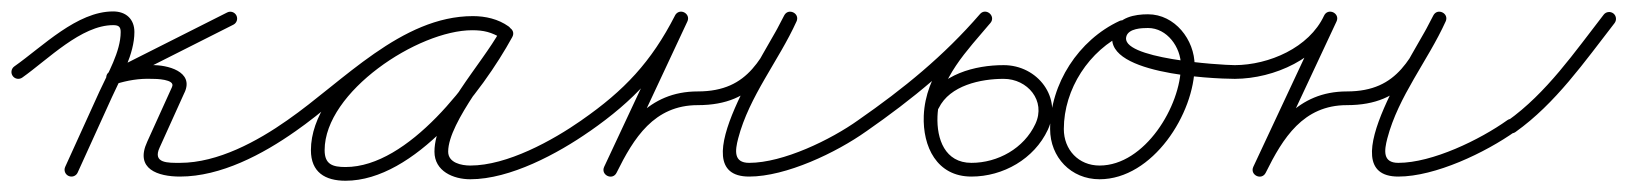

<svg xmlns="http://www.w3.org/2000/svg" viewBox="-32 -297 2848 336"><path d="M6.9 -161.2C6.9 -161.2 6.9 -161.2 6.9 -161.2C51.9 -192.9 110.2 -253 166 -253C175.3 -253 179.2 -250.4 179.2 -241C179.2 -206.5 156.3 -168.2 142.1 -137C122.1 -93 102.1 -49 82.1 -5C79.3 1.1 82 8.2 88 10.9C94.1 13.7 101.2 11 103.9 5C103.9 5 103.9 5 103.9 5C123.9 -39 143.9 -83 163.9 -127C179.7 -161.8 203.2 -202.3 203.2 -241C203.2 -263.7 188.4 -277 166 -277C102.7 -277 43.1 -216 -6.9 -180.8C-12.3 -177 -13.6 -169.5 -9.8 -164.1C-6 -158.7 1.5 -157.4 6.9 -161.2ZM365.6 -275.2C365.6 -275.2 365.6 -275.2 365.6 -275.2C297.3 -240.8 228.9 -206.3 160.6 -171.9C154 -168.6 152.8 -161.9 154.9 -156.7C157 -151.4 162.6 -147.5 169.6 -149.7C190.7 -156.3 211.4 -159.9 233.5 -159C233.5 -159 233.7 -159 233.9 -159C234.1 -159 234.3 -159 234.3 -159C239.8 -159.1 275.4 -158.5 269.1 -145.1C269.1 -145.1 269.1 -145 269.1 -145C269.1 -145 269.1 -144.9 269.1 -144.9C254.6 -112.9 240.1 -80.9 225.6 -48.9C225.6 -48.9 225.7 -49 225.7 -49C225.7 -49 225.7 -49.1 225.7 -49.1C203.3 -1 244.7 12 283 12C354.5 12 428 -27.1 484.9 -67.2C490.3 -71 491.6 -78.5 487.8 -83.9C484 -89.3 476.5 -90.6 471.1 -86.8C418.5 -49.8 349.3 -12 283 -12C262.6 -12 234.3 -10.8 247.4 -38.9C247.4 -38.9 247.5 -39 247.5 -39C247.5 -39 247.5 -39.1 247.5 -39.1C262 -71.1 276.5 -103.1 290.9 -135.1C290.9 -135.1 290.9 -135 290.9 -135C290.9 -135 290.9 -134.9 290.9 -134.9C308.3 -172.2 259.9 -183.7 233.7 -183C233.7 -183 233.9 -183 234.1 -183C234.3 -183 234.5 -183 234.5 -183C209.6 -183.9 186.1 -180 162.4 -172.6C155.4 -170.4 154.4 -163.2 156.7 -157.4C159.1 -151.6 164.8 -147.1 171.4 -150.4C239.7 -184.9 308.1 -219.3 376.4 -253.8C382.3 -256.7 384.7 -264 381.7 -269.9C378.7 -275.8 371.5 -278.2 365.6 -275.2Z M484.8 -67.1C484.8 -67.1 484.8 -67.1 484.8 -67.1C576.8 -131 678 -244.8 795.6 -244.8C812.5 -244.8 830.1 -241.2 844 -231.2C850.2 -226.8 856.8 -229.9 860.1 -235.1C863.5 -240.3 863.6 -247.6 857 -251.4C836.1 -263.5 819.1 -268.1 794.3 -268.1C686.1 -268.1 512.1 -150.4 512.1 -34.2C512.1 4.5 537 19.3 572.7 19.3C693.8 19.3 812.2 -136.7 864.5 -232.2C868.4 -239.3 865 -245.6 859.8 -248.5C854.5 -251.4 847.3 -250.8 843.5 -243.8C810.3 -183.3 728.3 -98.5 728.3 -31.6C728.3 2.7 761.4 16.7 791 16.7C860.7 16.7 944.1 -28.1 999.9 -67.2C1005.3 -71 1006.6 -78.5 1002.8 -83.9C999 -89.3 991.5 -90.6 986.1 -86.8C934.6 -50.8 855.4 -7.3 791 -7.3C775.6 -7.3 752.3 -12 752.3 -31.6C752.3 -83.4 836 -180.2 864.5 -232.2C868.4 -239.2 865 -245.6 859.8 -248.5C854.5 -251.4 847.3 -250.8 843.5 -243.8C796.1 -157.2 683.1 -4.7 572.7 -4.7C550.2 -4.7 536.1 -9.2 536.1 -34.2C536.1 -136.6 699.8 -244.1 794.3 -244.1C815 -244.1 827.8 -240.6 845 -230.6C851.6 -226.8 857.9 -229.6 861.1 -234.5C864.2 -239.4 864.2 -246.3 858 -250.8C839.9 -263.7 817.6 -268.8 795.6 -268.8C670.5 -268.8 568.2 -154.2 471.2 -86.9C465.7 -83.1 464.4 -75.6 468.1 -70.2C471.9 -64.7 479.4 -63.4 484.8 -67.1Z M999.9 -67.1C999.9 -67.1 999.9 -67.1 999.9 -67.1C1077.3 -121 1127.3 -174.2 1170.7 -259C1174.3 -266 1170.5 -272.2 1165.1 -274.9C1159.6 -277.5 1152.5 -276.7 1149.1 -269.6C1107.9 -181.4 1066.6 -93.2 1025.3 -5.1C1022 2.1 1025.6 8.2 1031 10.8C1036.4 13.4 1043.4 12.4 1047 5.3C1077 -55.4 1112.6 -113 1189 -113C1291.4 -113 1318.3 -177.7 1361.6 -258.8C1365.2 -265.7 1361.5 -271.8 1356 -274.5C1350.5 -277.3 1343.3 -276.5 1340.1 -269.4C1314.6 -213.3 1156.3 12 1279 12C1343.7 12 1431.5 -29.9 1484 -67.2C1489.4 -71.1 1490.6 -78.6 1486.8 -84C1482.9 -89.4 1475.4 -90.6 1470 -86.8C1421.8 -52.4 1338.5 -12 1279 -12C1251.3 -12 1254.4 -33.8 1259.8 -54.7C1279.1 -128.7 1330.6 -190.5 1361.9 -259.5C1365.1 -266.6 1361.6 -272.6 1356.3 -275.2C1351 -277.8 1344.1 -277 1340.4 -270.1C1301.7 -197.6 1280.4 -137 1189 -137C1102.4 -137 1059.8 -74.8 1025.5 -5.3C1021.9 1.8 1025.7 8 1031.1 10.6C1036.6 13.2 1043.7 12.3 1047.1 5.1C1088.3 -83.1 1129.6 -171.2 1170.9 -259.4C1174.2 -266.5 1170.6 -272.6 1165.3 -275.3C1160 -277.9 1152.9 -276.9 1149.3 -269.9C1107.7 -188.6 1060.4 -138.5 986.1 -86.9C980.7 -83.1 979.4 -75.6 983.1 -70.1C986.9 -64.7 994.4 -63.4 999.9 -67.1Z M1483.9 -67.1C1483.9 -67.1 1483.9 -67.1 1483.9 -67.1C1564.5 -123.2 1636.6 -182 1701.1 -256.6C1706.3 -262.6 1704.3 -269.6 1699.7 -273.5C1695.1 -277.4 1687.9 -278.3 1682.8 -272.2C1638.8 -219.8 1587.6 -167.2 1584.6 -94.5C1584.6 -94.5 1584.6 -94.5 1584.6 -94.5C1584.6 -94.5 1584.6 -94.5 1584.6 -94.5C1582.5 -40.7 1607.2 12 1668 12C1723.5 12 1777.9 -18.9 1801.7 -69.9C1828 -126.3 1783.6 -183.1 1724.4 -183C1724.4 -183 1724.4 -183 1724.4 -183C1724.4 -183 1724.4 -183 1724.4 -183C1674.6 -183.1 1612.9 -167.1 1589.2 -118.2C1586.3 -112.3 1588.8 -105.1 1594.8 -102.2C1600.7 -99.3 1607.9 -101.8 1610.8 -107.8C1610.8 -107.8 1610.8 -107.8 1610.8 -107.8C1630.1 -147.6 1684.5 -159.1 1724.4 -159C1724.4 -159 1724.4 -159 1724.4 -159C1724.4 -159 1724.4 -159 1724.4 -159C1766.1 -159.1 1798.9 -120.7 1779.9 -80.1C1760 -37.4 1714.2 -12 1668 -12C1621.6 -12 1607 -53.7 1608.6 -93.5C1608.6 -93.5 1608.6 -93.5 1608.6 -93.5C1608.6 -93.5 1608.6 -93.5 1608.6 -93.5C1611.3 -159.7 1661.1 -209 1701.2 -256.8C1706.3 -262.9 1704.3 -269.7 1699.8 -273.6C1695.2 -277.5 1688.1 -278.3 1682.9 -272.3C1619.7 -199.2 1549.1 -141.8 1470.1 -86.9C1464.7 -83.1 1463.4 -75.6 1467.1 -70.1C1470.9 -64.7 1478.4 -63.4 1483.9 -67.1Z M1927.3 -260.4C1927.3 -260.4 1927.3 -260.4 1927.3 -260.4C1855.5 -227.1 1805.7 -150.4 1805.7 -71.2C1805.7 -21.8 1842.3 16.7 1892.2 16.7C1985.2 16.7 2058.6 -98.2 2058.6 -182.5C2058.6 -227.5 2023.9 -272 1977 -272C1953.8 -272 1925.4 -266.9 1916.7 -242C1916.7 -242 1916.7 -242 1916.7 -242C1916.7 -242 1916.7 -242 1916.7 -242C1890.3 -168.1 2088.3 -159.1 2129 -159C2135.6 -159 2141 -164.3 2141 -171C2141 -177.6 2135.7 -183 2129 -183C2103.4 -183.1 1925.2 -194.4 1939.3 -234C1939.3 -234 1939.3 -234 1939.3 -234C1939.3 -234 1939.3 -234 1939.3 -234C1943.9 -247.1 1965.6 -248 1977 -248C2010.5 -248 2034.6 -214.2 2034.6 -182.5C2034.6 -111.7 1971.5 -7.3 1892.2 -7.3C1855.5 -7.3 1829.7 -34.9 1829.7 -71.2C1829.7 -141.1 1874 -209.2 1937.4 -238.6C1943.4 -241.4 1946 -248.5 1943.3 -254.5C1940.5 -260.5 1933.3 -263.1 1927.3 -260.4Z M2129.1 -159C2129.1 -159 2129.1 -159 2129.1 -159C2198.1 -159.4 2276.7 -194.6 2306.9 -259.4C2310.3 -266.7 2306.5 -272.8 2301.1 -275.4C2295.6 -277.9 2288.5 -276.8 2285.1 -269.6C2243.9 -181.4 2202.6 -93.2 2161.3 -5.1C2158 2.1 2161.6 8.2 2167 10.8C2172.4 13.4 2179.4 12.4 2183 5.3C2213 -55.4 2248.6 -113 2325 -113C2427.4 -113 2454.3 -177.7 2497.6 -258.8C2501.2 -265.7 2497.5 -271.8 2492 -274.5C2486.5 -277.3 2479.3 -276.5 2476.1 -269.4C2450.6 -213.3 2292.3 12 2415 12C2479.7 12 2567.5 -29.9 2620 -67.2C2625.4 -71.1 2626.6 -78.6 2622.8 -84C2618.9 -89.4 2611.4 -90.6 2606 -86.8C2557.8 -52.4 2474.5 -12 2415 -12C2387.3 -12 2390.4 -33.8 2395.8 -54.7C2415.1 -128.7 2466.6 -190.5 2497.9 -259.5C2501.1 -266.6 2497.6 -272.6 2492.3 -275.2C2487 -277.8 2480.1 -277 2476.4 -270.1C2437.7 -197.6 2416.4 -137 2325 -137C2238.4 -137 2195.8 -74.8 2161.5 -5.3C2157.9 1.8 2161.7 8 2167.1 10.6C2172.6 13.2 2179.7 12.3 2183.1 5.1C2224.3 -83.1 2265.6 -171.2 2306.9 -259.4C2310.3 -266.6 2306.5 -272.8 2301.1 -275.3C2295.6 -277.9 2288.5 -276.8 2285.1 -269.6C2258.9 -213.4 2188.6 -183.3 2128.9 -183C2122.3 -183 2117 -177.6 2117 -170.9C2117 -164.3 2122.4 -159 2129.1 -159Z M2620 -65.9C2620 -65.9 2620 -65.9 2620 -65.9C2690.4 -116 2741 -189.1 2793.5 -256.6C2797.5 -261.9 2796.6 -269.4 2791.4 -273.5C2786.1 -277.5 2778.6 -276.6 2774.5 -271.4C2774.5 -271.4 2774.5 -271.4 2774.5 -271.4C2723.5 -205.8 2674.5 -134.1 2606 -85.4C2600.6 -81.6 2599.4 -74.1 2603.2 -68.7C2607.1 -63.3 2614.5 -62 2620 -65.9Z"/></svg>

Font: FRB American Cursive Guidelines Arrows Light
Style: Italic
Weight: 300
Italic angle: -25°
Version: Version 2.0;Modular Font Editor K font №1